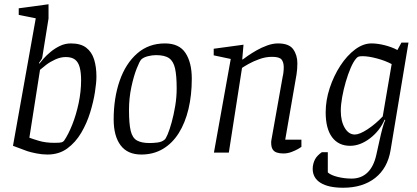

<svg xmlns="http://www.w3.org/2000/svg" viewBox="-20 -717 1961 902"><path d="M203 9Q177 9 150 3.5Q123 -2 108 -7L41 -32L148 -631L68 -647V-678L208 -697V-630L179 -450Q179 -444 173.5 -436Q168 -428 163 -421L165 -418Q171 -426 184.5 -441.5Q198 -457 218 -473.5Q238 -490 262 -501.5Q286 -513 313 -513Q359 -513 385 -493Q411 -473 422 -438Q433 -403 433 -357Q433 -329 426 -284Q419 -239 403.5 -188.5Q388 -138 361.5 -93Q335 -48 296 -19.5Q257 9 203 9ZM236 -46Q263 -46 270 -48.5Q277 -51 281 -56Q301 -85 319.5 -131.5Q338 -178 349.5 -232.5Q361 -287 361 -340Q361 -376 354.5 -400.5Q348 -425 332.5 -437Q317 -449 289 -449Q265 -449 240.5 -438Q216 -427 197 -412.5Q178 -398 168 -389L118 -70Q131 -65 162.5 -55.5Q194 -46 236 -46Z M644 9Q579 9 546.5 -34.5Q514 -78 514 -156Q514 -256 542 -337Q570 -418 624 -465.5Q678 -513 755 -513Q822 -513 851.5 -468Q881 -423 881 -347Q881 -270 865.5 -205Q850 -140 820 -92Q790 -44 745.5 -17.5Q701 9 644 9ZM683 -45Q700 -45 720 -47.5Q740 -50 752 -60Q758 -63 767.5 -85.5Q777 -108 786.5 -142.5Q796 -177 803 -218.5Q810 -260 810 -302Q810 -361 802.5 -395Q795 -429 774.5 -443.5Q754 -458 713 -458Q695 -458 675 -453Q655 -448 644 -438Q636 -430 622 -394.5Q608 -359 597 -307.5Q586 -256 586 -200Q586 -136 594 -102.5Q602 -69 623.5 -57Q645 -45 683 -45Z M1311 4Q1293 4 1280 -0.5Q1267 -5 1260.5 -16Q1254 -27 1254 -46Q1254 -48 1254 -51.5Q1254 -55 1255 -59L1308 -357Q1310 -364 1311.5 -376.5Q1313 -389 1313 -401Q1313 -424 1303 -437Q1293 -450 1258 -450Q1228 -450 1199 -439.5Q1170 -429 1148.5 -417Q1127 -405 1117 -398L1055 0H985L1064 -440L984 -457V-488L1124 -507L1118 -438H1121Q1127 -443 1144.5 -455Q1162 -467 1185.5 -480.5Q1209 -494 1235.5 -503.5Q1262 -513 1286 -513Q1338 -513 1357.5 -485.5Q1377 -458 1377 -420Q1377 -406 1376 -392.5Q1375 -379 1373 -367Q1371 -355 1369 -344L1320 -61H1396V-27Q1394 -25 1381 -17.5Q1368 -10 1349.5 -3Q1331 4 1311 4Z M1592 165Q1523 165 1486 142Q1449 119 1449 76Q1449 64 1452 52.5Q1455 41 1460 31.5Q1465 22 1473.5 13.5Q1482 5 1492 -2H1520V93Q1534 106 1566 114Q1598 122 1632 122Q1677 122 1706.5 93.5Q1736 65 1748 10Q1756 -25 1763 -57.5Q1770 -90 1777 -115.5Q1784 -141 1790 -153L1787 -155Q1764 -102 1718 -67Q1672 -32 1625 -32Q1570 -32 1540 -72.5Q1510 -113 1510 -189Q1510 -246 1529 -303.5Q1548 -361 1579 -408.5Q1610 -456 1648 -484.5Q1686 -513 1725 -513Q1754 -513 1787.5 -504.5Q1821 -496 1847 -482L1866 -517H1899L1815 -12Q1801 73 1742.5 119Q1684 165 1592 165ZM1647 -85Q1669 -85 1706.5 -109.5Q1744 -134 1778 -170L1820 -416Q1790 -432 1750.5 -442.5Q1711 -453 1684 -453Q1670 -453 1664.5 -451Q1659 -449 1653 -442Q1640 -427 1627.5 -398Q1615 -369 1604.5 -333Q1594 -297 1587.5 -261Q1581 -225 1581 -196Q1581 -148 1599.5 -116.5Q1618 -85 1647 -85Z"/></svg>

Font: Faustina Light
Style: Italic
Weight: 300
Italic angle: -8°
Designer: Alfonso Garcia
Foundry: http://www.omnibus-type.com
Version: Version 1.200